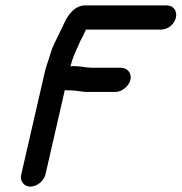

<svg xmlns="http://www.w3.org/2000/svg" viewBox="-20 -686 675 714"><path d="M149 -37 221 -351C224 -350 228 -350 231 -350H238C259 -350 276 -346 297 -344H409C433 -344 459 -365 465 -389C471 -413 454 -434 430 -434H321C316 -435 310 -435 305 -435C293 -437 270 -440 259 -440H252C249 -440 245 -440 242 -439C248 -466 261 -494 271 -516L279 -534L289 -553C291 -558 294 -565 298 -572L299 -576H579C604 -576 628 -595 634 -620C640 -645 625 -666 600 -666H298C262 -666 241 -640 225 -613C219 -602 213 -586 207 -575L198 -557C187 -533 176 -515 168 -488C163 -469 153 -444 148 -424L59 -37C53 -13 69 8 93 8C117 8 143 -13 149 -37Z"/></svg>

Font: Electronic
Style: BlkIt
Weight: 900
Version: Version 1.011